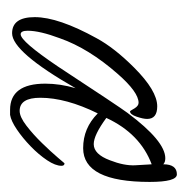

<svg xmlns="http://www.w3.org/2000/svg" viewBox="-15 -346 371 381"><g transform="rotate(90 170.5 -155.5)"><path d="M198 10Q146 10 146 -60Q146 -89 155 -120Q83 6 46 6Q14 6 14 -39Q14 -86 56 -162Q75 -197 114 -236Q160 -282 191 -282Q216 -282 216 -262Q216 -254 211.5 -241Q207 -228 201 -228Q200 -228 195 -237Q190 -245 184 -245Q163 -245 127 -204Q76 -146 56 -89Q41 -49 41 -25Q41 -11 48 -11Q62 -11 112 -85Q152 -146 175 -180.5Q198 -215 204 -223Q260 -298 294 -298Q302 -298 306 -294Q306 -321 326 -321Q341 -321 341 -267Q341 -135 274 -135Q234 -135 205 -164Q174 -101 174 -50Q174 -9 200 -9Q212 -9 229.5 -22.5Q247 -36 264 -53.5Q281 -71 292.5 -84.5Q304 -98 304 -98Q309 -98 309 -92Q309 -80 298 -63.5Q287 -47 270.5 -31Q254 -15 237 -3.5Q220 8 208 10ZM266 -156Q286 -156 298 -188Q309 -216 308 -238L307 -255Q307 -260 306.5 -264Q306 -268 306 -271Q245 -248 214 -181Q248 -156 266 -156Z"/></g></svg>

Font: Petemoss
Style: Regular
Weight: 400
Designer: Robert E. Leuschke
Foundry: Robert E. Leuschke
Version: Version 1.010; ttfautohint (v1.8.3)